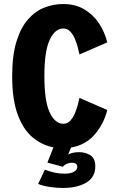

<svg xmlns="http://www.w3.org/2000/svg" viewBox="-20 -726 590 954"><path d="M292 208Q261 208 227 202.8Q193 197.5 169.5 188L203 117Q229 127 252.5 132Q276 137 302.5 137Q331 137 347.5 127.5Q364 118 364 103Q364 82.5 336.5 82.5Q325.5 82.5 313 87.5Q300.5 92.5 292.5 102.5L215.5 82L245.5 6Q190.5 -4 143.8 -42Q97 -80 68.8 -154.5Q40.5 -229 40.5 -348Q40.5 -450.5 61.8 -519.5Q83 -588.5 119 -629.5Q155 -670.5 200.2 -688.2Q245.5 -706 294 -706Q354.5 -706 399 -679.5Q443.5 -653 472 -609.8Q500.5 -566.5 513 -515.5L375 -455.5Q371.5 -470.5 366 -492Q360.5 -513.5 351.2 -534.8Q342 -556 328.2 -570.2Q314.5 -584.5 295 -584.5Q253.5 -584.5 227 -528.2Q200.5 -472 200.5 -348Q200.5 -223.5 227 -167.2Q253.5 -111 295 -111Q314 -111 328 -125.2Q342 -139.5 351.2 -160.8Q360.5 -182 366 -203.5Q371.5 -225 375 -239.5L513 -179.5Q496.5 -112 451.5 -58.8Q406.5 -5.5 333 7L318.5 42Q340 30 373 30Q404.5 30 429 45.5Q453.5 61 453.5 100.5Q453.5 155.5 408 181.8Q362.5 208 292 208Z"/></svg>

Font: Trispace SemiCondensed
Style: Bold
Weight: 700
Width: 4
Designer: Tyler Finck
Foundry: Etcetera Type Company
Version: Version 1.210; ttfautohint (v1.8.3)